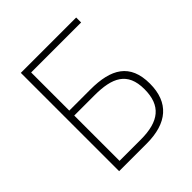

<svg xmlns="http://www.w3.org/2000/svg" viewBox="-193 -850 986 986"><g transform="rotate(-45 300.0 -357.0)"><path d="M111 0H311C460 0 541 -69 541 -206C541 -351 453 -401 303 -401H150V-678H513V-714H111ZM150 -36V-365H297C425 -365 501 -330 501 -206C501 -87 437 -36 304 -36Z"/></g></svg>

Font: Noto Sans Mono ExtraLight
Style: Regular
Weight: 200
Designer: Monotype Design Team
Foundry: Monotype Imaging Inc.
Version: Version 2.014